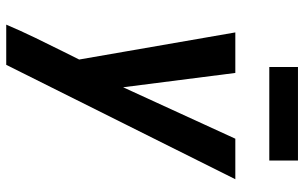

<svg xmlns="http://www.w3.org/2000/svg" viewBox="-200 -571 976 616"><g transform="rotate(90 288.0 -263.0)"><path d="M59 205H188L555 -530H425L260 -170L214 -530H84L171 -29L146 21Q123 67 101 112.5Q79 158 59 205ZM195 -639H495V-731H195Z"/></g></svg>

Font: Iosevka Sparkle Oblique
Style: Bold
Weight: 700
Italic angle: -9°
Designer: Belleve Invis
Foundry: Belleve Invis
Version: Version 4.5.0; ttfautohint (v1.8.3)